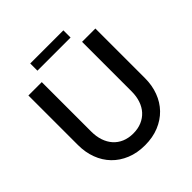

<svg xmlns="http://www.w3.org/2000/svg" viewBox="-224 -1016 1188 1188"><g transform="rotate(-45 370.0 -422.0)"><path d="M369.5 -94.5C341.8 -94.5 317.1 -99.2 295.2 -108.5C273.4 -117.8 255 -130.9 240 -147.8C225 -164.6 213.5 -184.8 205.5 -208.3C197.5 -231.8 193.5 -257.8 193.5 -286.5V-720H76.5V-286C76.5 -243.7 83.2 -204.5 96.8 -168.5C110.2 -132.5 129.7 -101.4 155 -75.3C180.3 -49.1 211.1 -28.6 247.2 -13.8C283.4 1.1 324.2 8.5 369.5 8.5C414.8 8.5 455.6 1.1 491.8 -13.8C527.9 -28.6 558.7 -49.1 584 -75.3C609.3 -101.4 628.8 -132.5 642.2 -168.5C655.8 -204.5 662.5 -243.7 662.5 -286V-720H546V-286C546 -257.3 542 -231.3 534 -207.8C526 -184.3 514.4 -164.2 499.2 -147.5C484.1 -130.8 465.6 -117.8 443.8 -108.5C421.9 -99.2 397.2 -94.5 369.5 -94.5ZM224.5 -852V-789H514.5V-852Z"/></g></svg>

Font: Lato Semibold
Style: Regular
Weight: 600
Designer: Lukasz Dziedzic
Foundry: tyPoland Lukasz Dziedzic
Version: Version 2.006; 2014-01-15